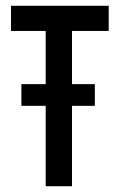

<svg xmlns="http://www.w3.org/2000/svg" viewBox="-20 -644 415 664"><path d="M138 0H229V-278H308V-353H229V-537H356V-624H18V-537H138V-353H54V-278H138Z"/></svg>

Font: Inconsolata Condensed
Style: Bold
Weight: 700
Width: 3
Monospace: yes
Designer: Raph Levien, Cyreal, Brenton Simpson
Foundry: Raph Levien, Cyreal, Google
Version: Version 3.100